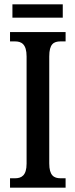

<svg xmlns="http://www.w3.org/2000/svg" viewBox="-20 -861 346 881"><path d="M37 -780H268V-841H37ZM26 0H281V-43H258C227 -43 206 -56 206 -111V-602C206 -659 226 -671 258 -671H281V-714H26V-671H49C78 -671 102 -659 102 -602V-110C102 -55 78 -43 49 -43H26Z"/></svg>

Font: Noto Serif Sinhala ExtraCondensed Medium
Style: Regular
Weight: 500
Width: 2
Designer: Jelle Bosma - Monotype Design Team
Foundry: Monotype Imaging Inc.
Version: Version 2.007